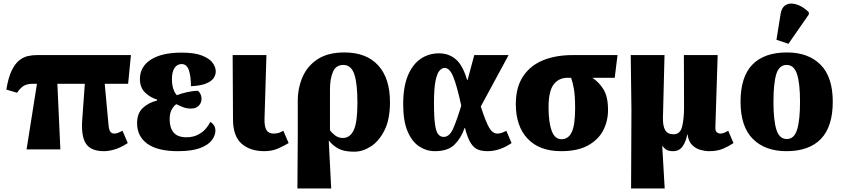

<svg xmlns="http://www.w3.org/2000/svg" viewBox="-20 -849 4791 1091"><path d="M131 0 190 -373H167Q138 -373 118 -363Q98 -353 77 -322L16 -340Q27 -407 45.5 -446Q64 -485 87.5 -504.5Q111 -524 137 -530Q163 -536 189 -536H724L708 -373H575L597 -136Q599 -113 606.5 -101.5Q614 -90 631 -90Q642 -90 653 -95Q664 -100 676 -106L706 -36Q664 -9 630.5 0.5Q597 10 571 10Q498 10 469.5 -31Q441 -72 447 -165L462 -373H306L323 0Z M991 10Q876 10 817.5 -32Q759 -74 759 -149Q759 -205 791.5 -235.5Q824 -266 873 -278V-283Q831 -296 803 -324.5Q775 -353 775 -400Q775 -470 837 -510Q899 -550 1011 -550Q1086 -550 1128.5 -533Q1171 -516 1188.5 -491.5Q1206 -467 1206 -443Q1206 -424 1194.5 -406Q1183 -388 1152.5 -375Q1122 -362 1065 -359Q1065 -416 1053 -450.5Q1041 -485 1012 -485Q986 -485 971.5 -462.5Q957 -440 957 -400Q957 -367 965 -343.5Q973 -320 985 -308Q1010 -318 1043.5 -325.5Q1077 -333 1105 -333Q1125 -316 1125 -287Q1125 -264 1109 -248Q1093 -232 1065 -232Q1041 -232 1020.5 -240Q1000 -248 982 -257Q968 -248 956 -227Q944 -206 944 -171Q944 -123 966.5 -96Q989 -69 1040 -69Q1077 -69 1105 -83.5Q1133 -98 1150 -118.5Q1167 -139 1175 -156Q1186 -151 1195 -138Q1204 -125 1204 -107Q1204 -79 1183.5 -52Q1163 -25 1116.5 -7.5Q1070 10 991 10Z M1482 10Q1402 10 1353.5 -32Q1305 -74 1304 -167L1302 -536H1494L1483 -173Q1482 -130 1494 -110Q1506 -90 1535 -90Q1552 -90 1564 -94Q1576 -98 1590 -106L1620 -36Q1599 -23 1563 -6.5Q1527 10 1482 10Z M1670 222 1672 -68V-275Q1672 -349 1699.5 -412Q1727 -475 1785.5 -513Q1844 -551 1937 -551Q2062 -551 2129 -477.5Q2196 -404 2196 -268Q2196 -171 2165 -109Q2134 -47 2087.5 -17Q2041 13 1993 13Q1935 13 1903 -4.5Q1871 -22 1850 -49H1848L1862 222ZM1928 -65Q1969 -65 1990 -109.5Q2011 -154 2011 -264Q2011 -376 1993 -428Q1975 -480 1931 -480Q1889 -480 1872 -441Q1855 -402 1855 -340V-109Q1865 -94 1884 -79.5Q1903 -65 1928 -65Z M2451 10Q2403 10 2362 -17Q2321 -44 2296 -102.5Q2271 -161 2271 -257Q2271 -355 2297.5 -419Q2324 -483 2370 -514.5Q2416 -546 2475 -546Q2529 -546 2569 -513Q2609 -480 2634 -395H2637L2675 -536H2870L2712 -244Q2740 -157 2759.5 -123.5Q2779 -90 2807 -90Q2828 -90 2857 -106L2887 -36Q2819 10 2751 10Q2719 10 2696 1Q2673 -8 2655 -36Q2637 -64 2622 -122H2620Q2601 -66 2563.5 -28Q2526 10 2451 10ZM2501 -71Q2534 -71 2555 -118.5Q2576 -166 2601 -249Q2576 -363 2555.5 -413Q2535 -463 2507 -463Q2491 -463 2477 -447Q2463 -431 2454.5 -388Q2446 -345 2446 -264Q2446 -183 2452 -141.5Q2458 -100 2470.5 -85.5Q2483 -71 2501 -71Z M3169 10Q3045 10 2978 -61Q2911 -132 2911 -258Q2911 -352 2951.5 -414Q2992 -476 3064.5 -506Q3137 -536 3234 -536H3489L3473 -407H3346Q3383 -383 3409 -341.5Q3435 -300 3435 -224Q3435 -161 3407.5 -108Q3380 -55 3321 -22.5Q3262 10 3169 10ZM3171 -58Q3210 -58 3229 -98.5Q3248 -139 3248 -233Q3248 -306 3241 -344.5Q3234 -383 3225 -407H3205Q3155 -407 3126 -369Q3097 -331 3097 -239Q3097 -155 3114.5 -106.5Q3132 -58 3171 -58Z M3566 222 3568 -225 3564 -536H3756L3747 -180Q3746 -134 3759.5 -110Q3773 -86 3808 -86Q3845 -86 3856 -129.5Q3867 -173 3867 -240L3866 -536H4058L4045 -129Q4044 -106 4052.5 -98Q4061 -90 4074 -90Q4084 -90 4095 -94.5Q4106 -99 4118 -106L4148 -36Q4121 -18 4088.5 -4Q4056 10 4010 10Q3986 10 3959.5 2.5Q3933 -5 3912.5 -25.5Q3892 -46 3887 -85H3885Q3879 -48 3860 -19Q3841 10 3804 10Q3782 10 3769 3Q3756 -4 3745 -19H3743L3757 222Z M4449 10Q4327 10 4257.5 -60Q4188 -130 4188 -271Q4188 -412 4255 -481.5Q4322 -551 4452 -551Q4573 -551 4642.5 -481.5Q4712 -412 4712 -271Q4712 -130 4645 -60Q4578 10 4449 10ZM4451 -59Q4493 -59 4509.5 -113Q4526 -167 4526 -271Q4526 -375 4509 -427.5Q4492 -480 4450 -480Q4407 -480 4391 -427.5Q4375 -375 4375 -271Q4375 -167 4391.5 -113Q4408 -59 4451 -59ZM4460 -600 4392 -623 4416 -772Q4422 -804 4439.5 -817Q4457 -830 4481 -828.5Q4505 -827 4530.5 -813.5Q4556 -800 4576 -779V-767Z"/></svg>

Font: Noto Serif SemiCondensed Black
Style: Regular
Weight: 900
Width: 4
Designer: Monotype Design Team
Foundry: Monotype Imaging Inc.
Version: Version 2.014; ttfautohint (v1.8.4.7-5d5b)